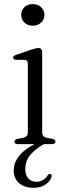

<svg xmlns="http://www.w3.org/2000/svg" viewBox="-20 -704 324 938"><path d="M186.5 -16.5 196 -1Q153 23.5 128.2 52.5Q103.5 81.5 103.5 121.5Q103.5 152.5 118.8 168.2Q134 184 158 184Q174.5 184 189.2 175.8Q204 167.5 212.5 153Q215.5 148.5 218.2 147Q221 145.5 225 146Q228.5 146.5 231.2 150Q234 153.5 231.5 160Q226.5 180 203.2 196.8Q180 213.5 143.5 213.5Q99 213.5 73 190.5Q47 167.5 47 129Q47 99 63 72.5Q79 46 110.2 23.5Q141.5 1 186.5 -16.5ZM186 -449.5V-57.5Q186 -46 191.8 -39.5Q197.5 -33 208 -31L234.5 -26Q242.5 -24 246.8 -20.8Q251 -17.5 251 -12Q251 -6.5 246.5 -3.2Q242 0 233 0H67.5Q59 0 54.8 -3.2Q50.5 -6.5 50.5 -12Q50.5 -17 54.2 -20.2Q58 -23.5 66 -25.5L94 -31Q104.5 -33.5 110.2 -39.5Q116 -45.5 116 -57V-392Q116 -402 112.5 -406.5Q109 -411 100 -411.5L58.5 -412Q50.5 -412.5 47.2 -415.2Q44 -418 44 -422.5Q44 -427 47.5 -430.2Q51 -433.5 60 -436.5L133 -461.5Q146 -465.5 154 -467.5Q162 -469.5 167 -469.5Q176.5 -469.5 181.2 -464.2Q186 -459 186 -449.5ZM140 -578.5Q115 -578.5 99.2 -593.8Q83.5 -609 83.5 -631.5Q83.5 -654 99.2 -669Q115 -684 140 -684Q165 -684 181 -668.8Q197 -653.5 197 -631.5Q197 -609 181 -593.8Q165 -578.5 140 -578.5Z"/></svg>

Font: Fraunces Light
Style: Regular
Weight: 300
Version: Version 1.000;[b76b70a41]